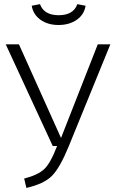

<svg xmlns="http://www.w3.org/2000/svg" viewBox="-20 -900 559 931"><path d="M515.1 -685.1 313 -189.9Q270 -85 231 -46.4Q191.9 -7.8 107.9 11.2L97.2 -34.2Q164.1 -51.3 194.6 -80.1Q225.1 -108.9 256.8 -191.9H235.8L7.8 -685.1H71.8L275.9 -231L454.1 -685.1ZM133.8 -872.1 173.8 -879.9Q193.4 -826.2 264.6 -826.2Q335.9 -826.2 355 -879.9L395 -872.1Q388.2 -829.1 352.1 -804Q315.9 -778.8 263.9 -778.8Q211.9 -778.8 176.5 -804Q141.1 -829.1 133.8 -872.1Z"/></svg>

Font: FiraSans-Light
Style: Regular
Weight: 300
Designer: Carrois Corporate & Edenspiekermann AG
Foundry: Carrois Corporate GbR & Edenspiekermann AG
Version: Version 3.106;PS 003.106;hotconv 1.0.70;makeotf.lib2.5.58329